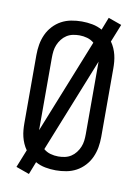

<svg xmlns="http://www.w3.org/2000/svg" viewBox="-92 -844 683 954"><g transform="rotate(10 250.0 -367.5)"><path d="M122 49 55 25 91 -65Q81 -79 74 -95Q67 -111 63 -127.5Q59 -144 57.5 -161Q56 -178 56 -195V-540Q56 -567 60.5 -593Q65 -619 76 -643.5Q87 -668 105.5 -688Q124 -708 147 -720.5Q170 -733 196.5 -738Q223 -743 250 -743Q277 -743 303.5 -738Q330 -733 353 -720L378 -784L445 -760L409 -670Q419 -656 426 -640Q433 -624 437 -607.5Q441 -591 442.5 -574Q444 -557 444 -540V-195Q444 -168 439.5 -142Q435 -116 424 -91.5Q413 -67 394.5 -47Q376 -27 353 -14.5Q330 -2 303.5 3Q277 8 250 8Q223 8 196.5 3Q170 -2 147 -15ZM134 -174 324 -649Q309 -662 289.5 -667.5Q270 -673 250 -673Q233 -673 216.5 -669.5Q200 -666 186 -657Q172 -648 161.5 -634.5Q151 -621 144.5 -605.5Q138 -590 136 -573.5Q134 -557 134 -540ZM250 -62Q267 -62 283.5 -65.5Q300 -69 314 -78Q328 -87 338.5 -100.5Q349 -114 355.5 -129.5Q362 -145 364 -161.5Q366 -178 366 -195V-561L176 -86Q191 -73 210.5 -67.5Q230 -62 250 -62Z"/></g></svg>

Font: Iosevka Curly
Style: Regular
Weight: 400
Monospace: yes
Designer: Belleve Invis
Foundry: Belleve Invis
Version: Version 22.1.2; ttfautohint (v1.8.4)